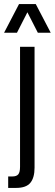

<svg xmlns="http://www.w3.org/2000/svg" viewBox="-47 -752 268 939"><path d="M-7 111H13Q34 111 42.5 100.5Q51 90 51 64V-523H122V68Q122 117 101.5 142Q81 167 32 167H-7ZM46 -732H128L201 -592H138L87 -692L36 -592H-27Z"/></svg>

Font: Mona Sans Condensed
Style: Regular
Weight: 400
Width: 3
Designer: Deni Anggara
Foundry: GitHub
Version: Version 2.000